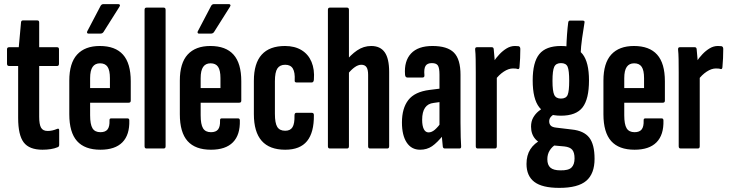

<svg xmlns="http://www.w3.org/2000/svg" viewBox="-20 -720 3544 931"><path d="M186 6Q122 6 95 -29.5Q68 -65 68 -148V-400H24Q14 -400 14 -411V-481Q14 -491 24 -491H71L82 -612Q83 -621 91 -621H161Q170 -621 170 -611V-491H257Q266 -491 266 -481V-411Q266 -400 257 -400H170V-154Q170 -117 179 -101Q188 -85 211 -85Q223 -85 234 -87.5Q245 -90 257 -95Q267 -99 267 -88V-18Q267 -8 259 -6Q245 0 226 3Q207 6 186 6Z M467 6Q391 6 353.5 -36Q316 -78 316 -166V-329Q316 -414 354 -455.5Q392 -497 464 -497Q539 -497 576.5 -455Q614 -413 614 -326V-232Q614 -222 604 -222H417V-161Q417 -117 428.5 -98Q440 -79 467 -79Q491 -79 501.5 -92.5Q512 -106 511 -135Q510 -146 519 -146H598Q607 -146 607 -136Q609 -66 573.5 -30Q538 6 467 6ZM417 -293H513V-341Q513 -379 501.5 -396Q490 -413 465 -413Q441 -413 429 -395.5Q417 -378 417 -341ZM409 -557Q404 -557 402.5 -560.5Q401 -564 403 -568L468 -692Q473 -700 481 -700H554Q559 -700 561 -696.5Q563 -693 559 -687L482 -565Q477 -557 466 -557Z M690 0Q681 0 681 -11V-672Q681 -683 690 -683H774Q783 -683 783 -672V-11Q783 0 774 0Z M1003 6Q927 6 889.5 -36Q852 -78 852 -166V-329Q852 -414 890 -455.5Q928 -497 1000 -497Q1075 -497 1112.5 -455Q1150 -413 1150 -326V-232Q1150 -222 1140 -222H953V-161Q953 -117 964.5 -98Q976 -79 1003 -79Q1027 -79 1037.5 -92.5Q1048 -106 1047 -135Q1046 -146 1055 -146H1134Q1143 -146 1143 -136Q1145 -66 1109.5 -30Q1074 6 1003 6ZM953 -293H1049V-341Q1049 -379 1037.5 -396Q1026 -413 1001 -413Q977 -413 965 -395.5Q953 -378 953 -341ZM945 -557Q940 -557 938.5 -560.5Q937 -564 939 -568L1004 -692Q1009 -700 1017 -700H1090Q1095 -700 1097 -696.5Q1099 -693 1095 -687L1018 -565Q1013 -557 1002 -557Z M1363 6Q1287 6 1249 -37Q1211 -80 1211 -167V-328Q1211 -413 1249 -455Q1287 -497 1362 -497Q1409 -497 1442 -477Q1475 -457 1490.5 -420Q1506 -383 1502 -334Q1501 -320 1491 -320H1418Q1413 -320 1410.5 -323Q1408 -326 1409 -331Q1411 -369 1400 -387.5Q1389 -406 1363 -406Q1337 -406 1325 -388Q1313 -370 1313 -326V-168Q1313 -123 1324.5 -104.5Q1336 -86 1363 -86Q1388 -86 1398.5 -103.5Q1409 -121 1408 -160Q1408 -173 1417 -173H1492Q1502 -173 1502 -162Q1503 -78 1469 -36Q1435 6 1363 6Z M1774 0Q1765 0 1765 -11V-357Q1765 -383 1757 -394.5Q1749 -406 1732 -406Q1717 -406 1700.5 -394.5Q1684 -383 1667 -362L1653 -419Q1680 -454 1711.5 -475.5Q1743 -497 1780 -497Q1824 -497 1845.5 -466.5Q1867 -436 1867 -371V-11Q1867 0 1858 0ZM1579 0Q1570 0 1570 -11V-672Q1570 -683 1579 -683H1663Q1672 -683 1672 -672V-11Q1672 0 1663 0Z M2137 0Q2128 0 2127 -10Q2125 -27 2123 -52.5Q2121 -78 2120 -98L2111 -110V-358Q2111 -390 2103.5 -402Q2096 -414 2074 -414Q2052 -414 2043.5 -400.5Q2035 -387 2038 -355Q2039 -344 2028 -344H1956Q1945 -344 1944 -358Q1939 -424 1973 -460.5Q2007 -497 2077 -497Q2149 -497 2181 -465Q2213 -433 2213 -357V-125Q2213 -82 2214 -55Q2215 -28 2216 -12Q2217 0 2209 0ZM2017 6Q1975 6 1952 -29Q1929 -64 1929 -126Q1929 -195 1960 -235Q1991 -275 2063 -284L2119 -291V-226L2083 -221Q2055 -218 2041 -197.5Q2027 -177 2027 -139Q2027 -110 2035 -94Q2043 -78 2058 -78Q2073 -78 2088 -90.5Q2103 -103 2125 -133L2133 -69Q2100 -28 2075 -11Q2050 6 2017 6Z M2296 0Q2287 0 2287 -11V-367Q2287 -405 2286.5 -433Q2286 -461 2284 -479Q2283 -491 2292 -491H2365Q2373 -491 2374 -482Q2376 -464 2378 -437.5Q2380 -411 2380 -394L2389 -375V-11Q2389 0 2380 0ZM2381 -332 2374 -422Q2386 -440 2402 -457Q2418 -474 2437 -485.5Q2456 -497 2477 -497Q2488 -497 2495 -496Q2500 -494 2501.5 -490.5Q2503 -487 2503 -482Q2503 -460 2502 -438Q2501 -416 2499 -394Q2498 -384 2491 -385Q2486 -387 2480 -387.5Q2474 -388 2467 -388Q2446 -388 2422.5 -372.5Q2399 -357 2381 -332Z M2692 191Q2609 191 2571 162Q2533 133 2533 75Q2533 33 2551.5 4Q2570 -25 2607 -44L2676 -20Q2657 -9 2645.5 9.5Q2634 28 2634 52Q2634 80 2649 93Q2664 106 2697 106Q2736 107 2751 92.5Q2766 78 2766 48Q2766 20 2755 6.5Q2744 -7 2716 -10L2638 -17Q2598 -21 2576.5 -45Q2555 -69 2555 -106Q2555 -131 2565 -149Q2575 -167 2590.5 -180Q2606 -193 2622 -202L2679 -171Q2662 -165 2652.5 -155Q2643 -145 2643 -132Q2643 -119 2650.5 -111Q2658 -103 2678 -101L2753 -92Q2811 -86 2837 -53Q2863 -20 2863 50Q2863 122 2823 156.5Q2783 191 2692 191ZM2700 -159Q2627 -159 2595 -199.5Q2563 -240 2563 -330Q2563 -418 2595 -457.5Q2627 -497 2700 -497Q2774 -497 2805 -457.5Q2836 -418 2836 -330Q2836 -240 2805 -199.5Q2774 -159 2700 -159ZM2700 -242Q2725 -242 2732.5 -260Q2740 -278 2740 -328Q2740 -378 2732.5 -396Q2725 -414 2700 -414Q2676 -414 2667.5 -396Q2659 -378 2659 -328Q2659 -278 2667.5 -260Q2676 -242 2700 -242ZM2795 -451 2726 -480Q2727 -520 2729.5 -553Q2732 -586 2735 -609Q2736 -620 2743 -620H2806Q2817 -620 2814 -609Q2808 -571 2802.5 -534Q2797 -497 2795 -451Z M3057 6Q2981 6 2943.5 -36Q2906 -78 2906 -166V-329Q2906 -414 2944 -455.5Q2982 -497 3054 -497Q3129 -497 3166.5 -455Q3204 -413 3204 -326V-232Q3204 -222 3194 -222H3007V-161Q3007 -117 3018.5 -98Q3030 -79 3057 -79Q3081 -79 3091.5 -92.5Q3102 -106 3101 -135Q3100 -146 3109 -146H3188Q3197 -146 3197 -136Q3199 -66 3163.5 -30Q3128 6 3057 6ZM3007 -293H3103V-341Q3103 -379 3091.5 -396Q3080 -413 3055 -413Q3031 -413 3019 -395.5Q3007 -378 3007 -341Z M3280 0Q3271 0 3271 -11V-367Q3271 -405 3270.5 -433Q3270 -461 3268 -479Q3267 -491 3276 -491H3349Q3357 -491 3358 -482Q3360 -464 3362 -437.5Q3364 -411 3364 -394L3373 -375V-11Q3373 0 3364 0ZM3365 -332 3358 -422Q3370 -440 3386 -457Q3402 -474 3421 -485.5Q3440 -497 3461 -497Q3472 -497 3479 -496Q3484 -494 3485.5 -490.5Q3487 -487 3487 -482Q3487 -460 3486 -438Q3485 -416 3483 -394Q3482 -384 3475 -385Q3470 -387 3464 -387.5Q3458 -388 3451 -388Q3430 -388 3406.5 -372.5Q3383 -357 3365 -332Z"/></svg>

Font: Sofia Sans Extra Condensed
Style: Bold
Weight: 700
Designer: Botio Nikoltchev, Ani Petrova
Foundry: lettersoup
Version: Version 4.101